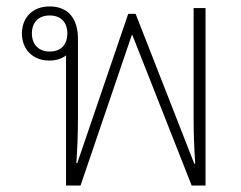

<svg xmlns="http://www.w3.org/2000/svg" viewBox="-20 -576 748 596"><path d="M185 0H230L389 -467H391L575 0H618V-551H581V-212C581 -156 583 -114 586 -68H583L401 -533H378L220 -70H217C220 -116 222 -157 222 -212V-455C222 -518 192 -556 134 -556C79 -556 48 -519 48 -472C48 -425 80 -388 133 -388C155 -388 172 -394 185 -404ZM134 -416C99 -416 79 -439 79 -472C79 -506 99 -528 134 -528C170 -528 189 -506 189 -472C189 -438 170 -416 134 -416ZM587 -59V-58Z"/></svg>

Font: Noto Sans Thai Looped ExtraLight
Style: Regular
Weight: 200
Designer: Sasikarn Vongin, Ben Mitchell
Foundry: The Fontpad Ltd
Version: Version 1.001